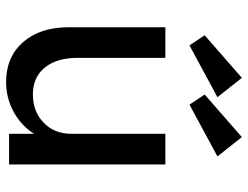

<svg xmlns="http://www.w3.org/2000/svg" viewBox="-114 -708 832 645"><g transform="rotate(90 302.5 -386.0)"><path d="M256 10Q172 10 122 -47Q72 -104 72 -201V-525H175V-229Q175 -160 207.5 -120Q240 -80 298 -80Q355 -80 392.5 -116Q430 -152 430 -209V-525H533V0H430V-84Q403 -41 356.5 -15.5Q310 10 256 10ZM99 -657 242 -782 307 -700 133 -606ZM298 -657 441 -782 506 -700 332 -606Z"/></g></svg>

Font: Easer Grotesk
Style: Regular
Weight: 400
Designer: Boardeaser, Bonnie Shaver-Troup, Thomas Jockin
Foundry: Lexend
Version: Version 1.008;Glyphs 3.1.2 (3151)